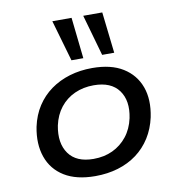

<svg xmlns="http://www.w3.org/2000/svg" viewBox="-85 -838 857 924"><g transform="rotate(-10 343.5 -376.0)"><path d="M307 9Q215 9 156.5 -27Q98 -63 75.5 -127.5Q53 -192 69 -274Q81 -330 109 -373Q137 -416 178 -445.5Q219 -475 270.5 -490.5Q322 -506 381 -506Q473 -506 531 -470Q589 -434 612 -371Q635 -308 618 -224Q606 -169 578.5 -125.5Q551 -82 510.5 -52Q470 -22 418.5 -6.5Q367 9 307 9ZM313 -74Q365 -74 406.5 -93.5Q448 -113 477 -149.5Q506 -186 517 -237Q534 -320 496.5 -371.5Q459 -423 374 -423Q323 -423 281 -404Q239 -385 210.5 -349Q182 -313 171 -262Q155 -178 192 -126Q229 -74 313 -74ZM440 -560 383 -761H476L499 -560ZM290 -560 232 -761H326L348 -560Z"/></g></svg>

Font: Nunito Sans 7pt SemiExpanded Medium
Style: Italic
Weight: 500
Width: 6
Italic angle: -9°
Designer: Vernon Adams
Foundry: Vernon Adams
Version: Version 3.101;gftools[0.9.27]